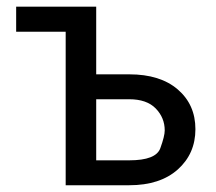

<svg xmlns="http://www.w3.org/2000/svg" viewBox="-20 -548 640 568"><path d="M264.6 -254.4V-73.7H362.3Q441.4 -73.7 454.3 -109.6Q467.3 -145.5 467.3 -162.1Q467.3 -199.7 440.7 -227.1Q414.1 -254.4 362.3 -254.4ZM27.8 -528.3H264.6V-328.1H362.3Q454.1 -328.1 506.1 -283.2Q558.1 -238.3 558.1 -165.8Q558.1 -93.3 505.9 -46.6Q453.6 0 362.3 0H174.3V-454.1H27.8Z"/></svg>

Font: RobotoMono-Regular
Style: Regular
Weight: 400
Designer: Google
Version: Version 2.000985; 2015; ttfautohint (v1.3)